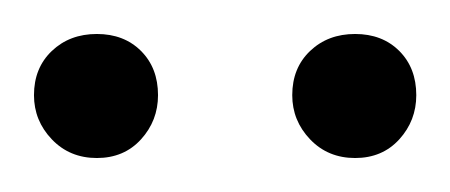

<svg xmlns="http://www.w3.org/2000/svg" viewBox="-20 -633 265 113"><path d="M189 -540Q173 -540 162.5 -551Q152 -562 152 -577Q152 -593 162.5 -603Q173 -613 189 -613Q205 -613 215 -603Q225 -593 225 -577Q225 -562 215 -551Q205 -540 189 -540ZM37 -540Q21 -540 10.5 -551Q0 -562 0 -577Q0 -593 10.5 -603Q21 -613 37 -613Q53 -613 63 -603Q73 -593 73 -577Q73 -562 63 -551Q53 -540 37 -540Z"/></svg>

Font: Twinkle Star
Style: Regular
Weight: 400
Designer: Robert E. Leuschke
Foundry: Robert E. Leuschke
Version: Version 2.010; ttfautohint (v1.8.3)